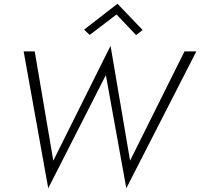

<svg xmlns="http://www.w3.org/2000/svg" viewBox="-20 -974 1066 1023"><path d="M601 -897 705 -787 740 -814 606 -954 428 -816 458 -788ZM673 -118 569 -730 264 -118 165 -700H106L237 29L544 -574L653 29L1026 -700H963Z"/></svg>

Font: Jost Light
Style: Italic
Weight: 300
Italic angle: -5°
Version: Version 3.710